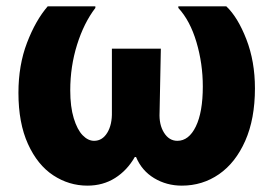

<svg xmlns="http://www.w3.org/2000/svg" viewBox="-20 -520 858 604"><path d="M482 -166Q480 -128 496 -102.5Q512 -77 538 -77Q574 -77 596 -122Q618 -167 618 -248Q618 -320 598 -387.5Q578 -455 541 -495V-500H692Q728 -466 755 -396.5Q782 -327 782 -242Q782 -146 751.5 -77Q721 -8 669 28Q617 64 552 64Q504 64 465 40.5Q426 17 408 -26H404Q380 16 342 40Q304 64 255 64Q197 64 147.5 31.5Q98 -1 68 -67Q38 -133 38 -228Q38 -315 65 -385.5Q92 -456 130 -500H280V-495Q244 -448 222.5 -379.5Q201 -311 201 -236Q201 -184 212 -148Q223 -112 240 -94.5Q257 -77 276 -77Q302 -77 317.5 -102.5Q333 -128 332 -168V-367H486Z"/></svg>

Font: BM Euljiro oraeorae
Style: Regular
Weight: 400
Designer: Bongjin Kim; Bomjun Kim; Myungsoo Han; Hyesun Chae; Mikyoung Jeong; Wujin Sim; Minjae Kang; Suwha Jang;
Foundry: Sandoll Inc.
Version: Version 1.000;hotconv 1.0.109;makeexe 2.5.65596